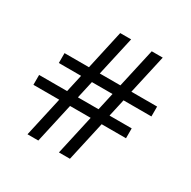

<svg xmlns="http://www.w3.org/2000/svg" viewBox="-151 -815 953 960"><g transform="rotate(30 325.0 -335.0)"><path d="M190 0H127.5L178.5 -229H29.5V-286H191L213.5 -387H85V-444H226L276 -670H339L288.5 -444H407.5L458 -670H521.5L471 -444H619.5V-387H458.5L436 -286H564V-229H423.5L372.5 0H309L360 -229H241ZM253.5 -286H372.5L395 -387H276Z"/></g></svg>

Font: Newsreader Text ExtraBold
Style: Regular
Weight: 800
Designer: Hugues Gentile
Foundry: Production Type
Version: Version 1.001